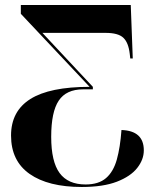

<svg xmlns="http://www.w3.org/2000/svg" viewBox="-20 -734 622 765"><path d="M306 11Q172 11 98 -41Q24 -93 24 -194Q24 -291 101 -339.5Q178 -388 337 -388L63 -679V-714H501L509 -501H499L497 -519Q492 -564 471.5 -583.5Q451 -603 401 -603H149L350 -388V-378H311Q244 -378 214 -333Q184 -288 184 -189Q184 -90 217.5 -44.5Q251 1 321 1Q373 1 402.5 -24.5Q432 -50 445.5 -98.5Q459 -147 464 -216Q553 -213 553 -135Q553 -98 526.5 -64.5Q500 -31 445.5 -10Q391 11 306 11Z"/></svg>

Font: Noto Serif Display SemiCondensed ExtraBold
Style: Regular
Weight: 800
Width: 4
Designer: Monotype Design Team
Foundry: Monotype Imaging Inc.
Version: Version 2.009